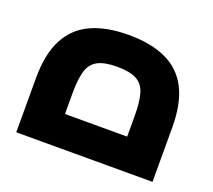

<svg xmlns="http://www.w3.org/2000/svg" viewBox="-92 -623 826 743"><g transform="rotate(20 320.5 -251.5)"><path d="M40 0V-223Q40 -322 72 -383.5Q104 -445 166.5 -474Q229 -503 321 -503Q413 -503 475.5 -474Q538 -445 569.5 -383.5Q601 -322 601 -223V0ZM193 -63 121 -131H520L449 -63V-218Q449 -274 439 -308Q429 -342 401 -357Q373 -372 321 -372Q269 -372 241 -357Q213 -342 203 -308Q193 -274 193 -218Z"/></g></svg>

Font: Cairo Play ExtraBold
Style: Regular
Weight: 800
Version: Version 3.119